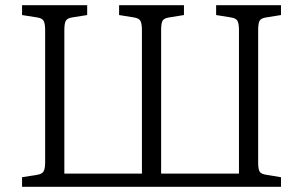

<svg xmlns="http://www.w3.org/2000/svg" viewBox="-20 -720 1167 740"><path d="M65 0V-37L122 -46Q142 -49 148 -59.5Q154 -70 154 -95V-604Q154 -628 148.5 -639Q143 -650 122 -653L65 -662V-700H316V-662L259 -653Q239 -650 233.5 -639.5Q228 -629 228 -604V-51H527V-604Q527 -628 521.5 -639Q516 -650 495 -653L439 -662V-700H689V-662L633 -653Q612 -650 606.5 -640Q601 -630 601 -604V-51H901V-604Q901 -628 895.5 -639Q890 -650 869 -653L813 -662V-700H1063V-662L1007 -653Q986 -650 980.5 -640Q975 -630 975 -604V-93Q975 -69 980.5 -59Q986 -49 1008 -46L1063 -37V0Z"/></svg>

Font: Literata 12pt Light
Style: Regular
Weight: 300
Designer: Latin by Veronika Burian and Jose Scaglione. Greek by Irene Vlachou. Cyrillic by Vera Evstafieva.
Foundry: TypeTogether
Version: Version 3.002